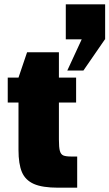

<svg xmlns="http://www.w3.org/2000/svg" viewBox="-20 -873 509 893"><path d="M469 -853V-690H468L368 -545H293L360 -690H286V-853ZM313 -145H339V0H251Q177 0 137.5 -17.5Q98 -35 82 -72.5Q66 -110 66 -176V-396H16V-512H66L106 -630H254V-512H334V-396H254V-224Q254 -187 258.5 -171Q263 -155 274.5 -150Q286 -145 313 -145Z"/></svg>

Font: Decalotype Black
Style: Regular
Weight: 900
Designer: Alfredo Marco Pradil
Foundry: Alfredo Marco Pradil
Version: Version 1.0